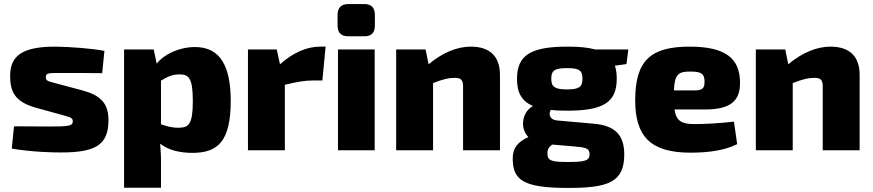

<svg xmlns="http://www.w3.org/2000/svg" viewBox="-20 -741 4308 947"><path d="M252 -511C86 -511 30 -463 30 -367C30 -289 53 -239 156 -210L272 -178C322 -163 339 -163 339 -143C339 -120 321 -117 224 -117C155 -117 79 -118 49 -118L38 -8C141 9 237 11 280 11C447 11 515 -23 515 -148C515 -234 474 -271 387 -295L267 -327C220 -340 206 -340 206 -360C206 -382 218 -381 290 -381C351 -381 418 -381 484 -380L495 -490C433 -502 328 -510 252 -511Z M942 -509C864 -509 788 -473 753 -427L738 -497H592V185H774V76C775 40 773 3 770 -32C813 1 870 13 929 13C1053 13 1118 -42 1118 -243C1118 -412 1068 -509 942 -509ZM860 -111C824 -111 801 -119 774 -128V-343C805 -362 828 -374 866 -374C912 -374 931 -355 931 -242C931 -128 911 -111 860 -111Z M1559 -511C1494 -511 1426 -482 1361 -424L1345 -497H1203V0H1385V-323C1447 -338 1486 -344 1522 -344H1570L1586 -511Z M1777 -721H1698C1663 -721 1645 -703 1645 -667V-615C1645 -579 1663 -562 1698 -562H1777C1812 -562 1829 -579 1829 -615V-667C1829 -703 1812 -721 1777 -721ZM1828 -497H1647V0H1828Z M2302 -511C2234 -511 2162 -481 2094 -424L2079 -497H1934V0H2116V-331C2163 -350 2193 -357 2223 -357C2253 -357 2264 -347 2264 -315V0H2446V-372C2446 -463 2396 -511 2302 -511Z M3079 -497H2916C2880 -507 2835 -511 2778 -511C2595 -511 2530 -467 2530 -352C2530 -284 2553 -242 2609 -218C2557 -191 2541 -111 2586 -65C2528 -38 2509 -7 2509 41C2509 147 2560 186 2783 186C2981 186 3059 157 3059 21C3059 -73 3016 -122 2907 -131L2726 -147C2689 -151 2685 -181 2697 -199C2721 -196 2747 -195 2777 -195C2959 -195 3022 -238 3022 -353C3022 -377 3019 -398 3013 -417L3070 -425ZM2777 -300C2717 -300 2699 -312 2699 -353C2699 -394 2717 -405 2777 -405C2836 -405 2853 -394 2853 -353C2853 -312 2836 -300 2777 -300ZM2888 19C2888 51 2867 58 2781 58C2700 58 2680 52 2680 15C2680 -5 2687 -15 2704 -28L2809 -19C2866 -14 2888 -11 2888 19Z M3405 -129C3341 -129 3315 -145 3307 -201H3456C3585 -201 3631 -244 3630 -335C3629 -451 3561 -511 3382 -511C3188 -511 3113 -442 3113 -246C3113 -71 3186 12 3385 12C3466 12 3551 3 3616 -30L3600 -141C3522 -132 3448 -129 3405 -129ZM3387 -388C3437 -388 3455 -378 3455 -339C3455 -308 3448 -295 3405 -295H3304C3307 -375 3326 -389 3387 -388Z M4076 -511C4008 -511 3936 -481 3868 -424L3853 -497H3708V0H3890V-331C3937 -350 3967 -357 3997 -357C4027 -357 4038 -347 4038 -315V0H4220V-372C4220 -463 4170 -511 4076 -511Z"/></svg>

Font: Exo 2 Extra Bold
Style: Regular
Weight: 800
Designer: Natanael Gama
Version: Version 1.001;PS 001.001;hotconv 1.0.88;makeotf.lib2.5.64775